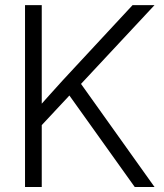

<svg xmlns="http://www.w3.org/2000/svg" viewBox="-20 -748 654 768"><path d="M127 -226.1 124.5 -308.1Q151.4 -338.4 177 -366.9Q202.6 -395.5 228.8 -424.3Q254.9 -453.1 282.2 -481.9L510.3 -727.5H598.1L291.5 -398.9L286.6 -397ZM80.1 0V-727.5H147V-473.1V-310.1V-275.9V0ZM519 0 245.6 -382.8 288.6 -434.1 598.1 0Z"/></svg>

Font: Inter 28pt Light
Style: Regular
Weight: 300
Designer: Rasmus Andersson
Foundry: rsms
Version: Version 4.001;git-66647c0bb